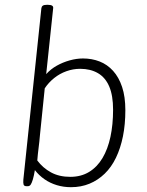

<svg xmlns="http://www.w3.org/2000/svg" viewBox="-20 -772 609 798"><path d="M275 6Q244 6 216 -2.5Q188 -11 165 -27Q142 -43 125 -65Q121 -41 116.5 -26Q112 -11 107.5 -4.5Q103 2 95 2H91Q80 2 78 -5Q76 -12 77 -25L152 -738Q153 -745 158 -748.5Q163 -752 175 -752H179Q191 -752 196.5 -748.5Q202 -745 201 -738L172 -464Q191 -485 216 -499Q241 -513 269.5 -521Q298 -529 325 -529Q362 -529 394 -516.5Q426 -504 450 -477.5Q474 -451 487.5 -410.5Q501 -370 501 -314Q501 -255 491 -205.5Q481 -156 462 -116.5Q443 -77 415 -50Q387 -23 352 -8.5Q317 6 275 6ZM272 -37Q317 -37 350.5 -57.5Q384 -78 406 -115Q428 -152 439 -203Q450 -254 450 -316Q450 -375 434 -412.5Q418 -450 387 -468Q356 -486 313 -486Q284 -486 256 -476Q228 -466 205 -447.5Q182 -429 166 -405L146 -210Q144 -185 140.5 -158Q137 -131 135 -105Q158 -74 192 -55.5Q226 -37 272 -37Z"/></svg>

Font: Asap ExtraLight
Style: Italic
Weight: 250
Italic angle: -6°
Version: Version 3.001